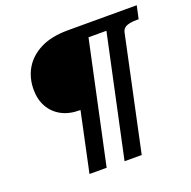

<svg xmlns="http://www.w3.org/2000/svg" viewBox="-126 -834 950 957"><g transform="rotate(-20 349.0 -355.0)"><path d="M698 -710H527L375 0H466L595 -605Q599 -620 609.5 -627.5Q620 -635 636 -638Q652 -641 672 -641H683ZM555 -710H379L364 -642H540ZM280 0 432 -710H333Q246 -710 188 -681Q130 -652 100.5 -602.5Q71 -553 71 -490Q71 -438 93 -398.5Q115 -359 155.5 -337Q196 -315 252 -315H256L189 0Z"/></g></svg>

Font: Roboto Serif 20pt SemiBold
Style: Italic
Weight: 600
Italic angle: -10°
Version: Version 1.007